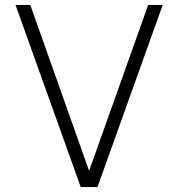

<svg xmlns="http://www.w3.org/2000/svg" viewBox="-20 -760 725 780"><path d="M308 0 43 -740H103L342 -66L582 -740H641L376 0Z"/></svg>

Font: Be Vietnam Pro ExtraLight
Style: Regular
Weight: 200
Designer: Lam Bao, Tony Le, Vietanh Nguyen
Foundry: Yellow Type Foundry
Version: Version 1.002; ttfautohint (v1.8.3)